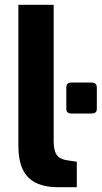

<svg xmlns="http://www.w3.org/2000/svg" viewBox="-20 -783 426 805"><path d="M225 2Q168 2 130.5 -16.5Q93 -35 75 -73.5Q57 -112 57 -173V-763H205V-195Q205 -165 211 -147.5Q217 -130 229.5 -122Q242 -114 261 -111L302 -105V2ZM279 -307Q258 -307 258 -327V-415Q258 -437 279 -437H364Q386 -437 386 -415V-327Q386 -316 380 -311.5Q374 -307 364 -307Z"/></svg>

Font: Exo Thin
Style: Bold
Weight: 700
Version: Version 2.000